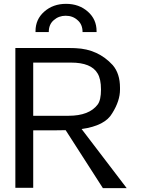

<svg xmlns="http://www.w3.org/2000/svg" viewBox="-20 -975 740 1000"><path d="M210 -914Q165 -874 165 -813V-808H234Q234 -848 260 -870Q286 -893 322 -893Q359 -893 384 -870Q410 -848 410 -808H483V-813Q483 -874 438 -914Q392 -955 324 -955Q256 -955 210 -914ZM605 -518Q605 -592 567 -636Q491 -719 375 -724Q366 -725 321 -725H60V3H153V-296Q303 -296 322 -297L516 5H640L405 -303Q528 -320 565 -386Q605 -450 605 -508ZM153 -372V-649H350Q455 -649 488 -593Q506 -564 506 -509Q506 -454 489 -431Q445 -372 337 -372Z"/></svg>

Font: Sawarabi Gothic
Style: Regular
Weight: 400
Designer: mshio (mshio@users.sourceforge.jp)
Version: Version 20141215